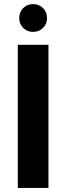

<svg xmlns="http://www.w3.org/2000/svg" viewBox="-20 -919 323 939"><path d="M67 0V-700H217V0ZM141 -763Q113 -763 93.5 -782.5Q74 -802 74 -830Q74 -860 93.5 -879.5Q113 -899 141 -899Q171 -899 190.5 -879.5Q210 -860 210 -830Q210 -802 190.5 -782.5Q171 -763 141 -763Z"/></svg>

Font: DM Sans 16pt Black
Style: Regular
Weight: 900
Version: Version 4.004;gftools[0.9.30]